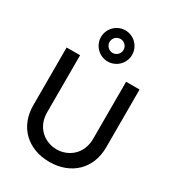

<svg xmlns="http://www.w3.org/2000/svg" viewBox="-238 -1158 1191 1309"><g transform="rotate(30 357.0 -504.0)"><path d="M357 15C526.5 15 644 -95.5 644 -265V-720H538V-270.5C538 -149 447.5 -83.5 357 -83.5C267.5 -83.5 176 -147.5 176 -270.5V-720L70 -719.5V-265C70 -95.5 187.5 15 357 15ZM237 -899C237 -831.5 292.5 -776.5 359.5 -776.5C427 -776.5 482 -831.5 482 -899C482 -966.5 427 -1021.5 359.5 -1021.5C292.5 -1021.5 237 -966.5 237 -899ZM304.5 -899C304.5 -929.5 329.5 -954 359.5 -954C390 -954 414.5 -929.5 414.5 -899C414.5 -869 390 -844 359.5 -844C329.5 -844 304.5 -869 304.5 -899Z"/></g></svg>

Font: Eudonet SemiBold
Style: Regular
Weight: 600
Designer: Mikhail Sharanda
Foundry: Mikhail Sharanda
Version: Version 4.503;Glyphs 3.1.2 (3151)